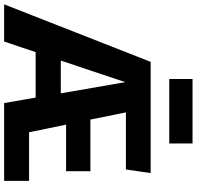

<svg xmlns="http://www.w3.org/2000/svg" viewBox="-54 -900 931 908"><g transform="rotate(90 411.0 -445.5)"><path d="M635 -891V-781H330V-891ZM582 -118H812V0H444L418 -149H203L153 0H-23L249 -693H775L758 -576H488L522 -408H766V-293H546ZM243 -268H398L345 -573Z"/></g></svg>

Font: FiraGO
Style: Bold
Weight: 700
Designer: bBox Type
Foundry: bBox Type GmbH
Version: Version 1.001;PS 001.001;hotconv 1.0.88;makeotf.lib2.5.64775